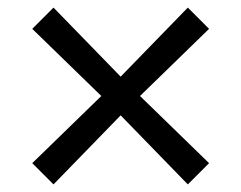

<svg xmlns="http://www.w3.org/2000/svg" viewBox="-20 -508 636 506"><path d="M121 -22 65 -78 247 -255 65 -432 121 -488 298 -306 475 -488 531 -432 349 -255 531 -78 475 -22 298 -204Z"/></svg>

Font: Jost
Style: Regular
Weight: 400
Version: Version 3.500